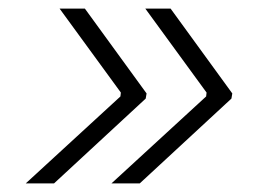

<svg xmlns="http://www.w3.org/2000/svg" viewBox="-20 -498 622 448"><path d="M378 -478H319L462 -282L461 -273L240 -70H306L520 -268L522 -280ZM178 -478H119L262 -282L261 -273L40 -70H106L320 -268L322 -280Z"/></svg>

Font: Fixel Display Light
Style: Italic
Weight: 300
Italic angle: -10°
Designer: AlfaBravo + MacPaw
Foundry: Kyrylo Tkachov, Marchela Mozhyna, Serhii Makarenko, Maria Weinstein, Zakhar Kryvoshyya
Version: Version 1.210;Glyphs 3.2 (3217)